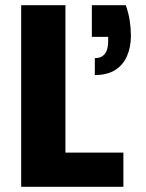

<svg xmlns="http://www.w3.org/2000/svg" viewBox="-20 -722 563 742"><path d="M335 -701.9H466Q477.2 -670.7 481.5 -641.2Q485.9 -611.7 485.9 -584.4Q485.9 -539.7 470.7 -505.1Q455.6 -470.5 424.8 -451.2Q393.9 -431.9 346.4 -431.9V-497.2Q371.9 -497.2 385 -513.6Q398.1 -529.9 398.1 -563.2V-579.5H335ZM61.8 -701.9H232.9V-132.2H456.8V0H61.8Z"/></svg>

Font: Poppins Variable
Style: Regular
Weight: 100
Designer: Jonny Pinhorn
Foundry: Indian Type Foundry
Version: Version 6.000